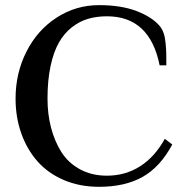

<svg xmlns="http://www.w3.org/2000/svg" viewBox="-20 -700 713 740"><path d="M361.8 20Q287.1 20 226.1 -6.1Q165 -32.2 124.5 -78.1Q84 -124 62 -186Q40 -248 40 -319.8Q40 -418.9 82.3 -501.7Q124.5 -584.5 198.5 -632.3Q272.5 -680.2 361.8 -680.2Q446.3 -680.2 506.1 -657.5Q565.9 -634.8 596.2 -599.1Q605.5 -587.4 610.8 -571.8Q616.2 -556.2 618.4 -532Q620.6 -507.8 620.8 -494.4Q621.1 -481 621.1 -448.2H595.2Q557.6 -637.2 392.1 -637.2Q352.5 -637.2 319.3 -627.4Q286.1 -617.7 256.8 -594.7Q227.5 -571.8 207 -535.9Q186.5 -500 174.8 -445.1Q163.1 -390.1 163.1 -319.8Q163.1 -261.2 176.3 -209.5Q189.5 -157.7 215.8 -115.2Q242.2 -72.8 287.6 -47.9Q333 -22.9 392.1 -22.9Q463.4 -22.9 520.3 -59.3Q577.1 -95.7 615.2 -165L644 -143.1Q597.7 -56.6 529.8 -18.3Q461.9 20 361.8 20Z"/></svg>

Font: El Messiri SemiBold
Style: Regular
Weight: 600
Designer: Mohamed Gaber
Foundry: Kief Type Foundry
Version: Version 2.007;PS 002.007;hotconv 1.0.88;makeotf.lib2.5.64775